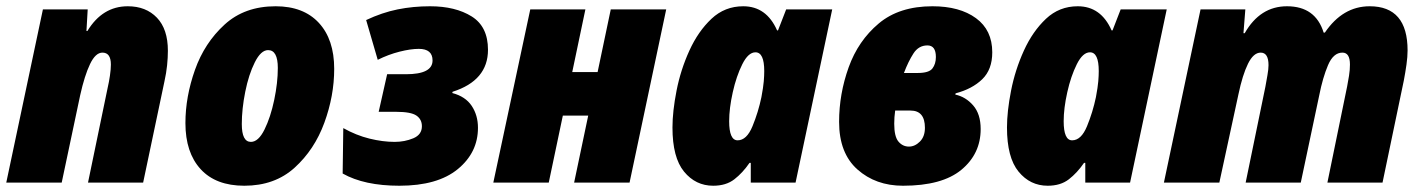

<svg xmlns="http://www.w3.org/2000/svg" viewBox="-23 -583 4540 613"><path d="M174 0 233 -279Q247 -342 264.5 -378.5Q282 -415 304 -415Q331 -415 331 -377Q331 -362 328 -341.5Q325 -321 321 -304L258 0H434L502 -323Q508 -350 510.5 -374.5Q513 -399 513 -421Q513 -490 478 -526.5Q443 -563 385 -563Q304 -563 256 -484H253L257 -553H114L-3 0Z M1044 -363Q1044 -457 995 -510Q946 -563 857 -563Q758 -563 694 -504.5Q630 -446 599.5 -360Q569 -274 569 -190Q569 -96 617.5 -43Q666 10 757 10Q854 10 917.5 -47.5Q981 -105 1012.5 -191Q1044 -277 1044 -363ZM749 -187Q749 -235 760 -290Q771 -345 790.5 -384Q810 -423 833 -423Q864 -423 864 -366Q864 -319 852.5 -264Q841 -209 821.5 -169.5Q802 -130 778 -130Q749 -130 749 -187Z M1503 -175Q1503 -215 1483 -245Q1463 -275 1421 -286L1422 -290Q1535 -326 1535 -424Q1535 -498 1483 -530.5Q1431 -563 1350 -563Q1296 -563 1246.5 -553Q1197 -543 1146 -519L1183 -392Q1217 -409 1252.5 -418Q1288 -427 1314 -427Q1358 -427 1358 -390Q1358 -346 1273 -346H1213L1186 -226H1242Q1289 -226 1306.5 -214Q1324 -202 1324 -180Q1324 -153 1296.5 -141.5Q1269 -130 1237 -130Q1199 -130 1156.5 -140.5Q1114 -151 1073 -174L1071 -29Q1140 10 1252 10Q1374 10 1438.5 -43Q1503 -96 1503 -175Z M1729 0 1774 -214H1855L1810 0H1987L2104 -553H1927L1885 -353H1804L1846 -553H1670L1552 0Z M2305 -196Q2305 -237 2316.5 -288.5Q2328 -340 2347 -378Q2366 -416 2389 -416Q2417 -416 2417 -356Q2417 -342 2415.5 -323.5Q2414 -305 2408 -273Q2398 -225 2379.5 -180Q2361 -135 2332 -135Q2305 -135 2305 -196ZM2370 -63H2374V0H2517L2634 -553H2487L2461 -486H2458Q2424 -563 2350 -563Q2291 -563 2248.5 -523Q2206 -483 2178 -421.5Q2150 -360 2137 -293.5Q2124 -227 2124 -176Q2124 -80 2161 -35Q2198 10 2254 10Q2295 10 2321.5 -10.5Q2348 -31 2370 -63Z M3108 -171Q3108 -219 3084 -246.5Q3060 -274 3027 -281L3028 -285Q3081 -299 3113 -330Q3145 -361 3145 -416Q3145 -487 3093 -525Q3041 -563 2954 -563Q2848 -563 2782.5 -508Q2717 -453 2686.5 -368Q2656 -283 2656 -194Q2656 -94 2714.5 -42Q2773 10 2860 10Q2985 10 3046.5 -41Q3108 -92 3108 -171ZM2938 -438Q2965 -438 2965 -401Q2965 -379 2954 -364.5Q2943 -350 2907 -350H2863Q2877 -387 2893.5 -412.5Q2910 -438 2938 -438ZM2832 -188Q2832 -209 2835 -230H2884Q2930 -230 2930 -175Q2930 -147 2914 -131Q2898 -115 2879 -115Q2859 -115 2845.5 -131Q2832 -147 2832 -188Z M3373 -196Q3373 -237 3384.5 -288.5Q3396 -340 3415 -378Q3434 -416 3457 -416Q3485 -416 3485 -356Q3485 -342 3483.5 -323.5Q3482 -305 3476 -273Q3466 -225 3447.5 -180Q3429 -135 3400 -135Q3373 -135 3373 -196ZM3438 -63H3442V0H3585L3702 -553H3555L3529 -486H3526Q3492 -563 3418 -563Q3359 -563 3316.5 -523Q3274 -483 3246 -421.5Q3218 -360 3205 -293.5Q3192 -227 3192 -176Q3192 -80 3229 -35Q3266 10 3322 10Q3363 10 3389.5 -10.5Q3416 -31 3438 -63Z M3870 0 3931 -282Q3944 -344 3961.5 -379.5Q3979 -415 4002 -415Q4027 -415 4027 -375Q4027 -362 4023.5 -342.5Q4020 -323 4017 -306L3954 0H4130L4189 -279Q4200 -335 4217 -375Q4234 -415 4263 -415Q4287 -415 4287 -377Q4287 -360 4284 -341Q4281 -322 4278 -307L4215 0H4391L4459 -326Q4464 -352 4467.5 -377Q4471 -402 4471 -422Q4471 -563 4350 -563Q4264 -563 4207 -479H4203Q4177 -563 4086 -563Q4000 -563 3951 -477H3947L3953 -553H3810L3693 0Z"/></svg>

Font: Noto Sans Display SemiCondensed Black
Style: Italic
Weight: 900
Width: 4
Designer: Monotype Design team
Foundry: Monotype Imaging Inc.
Version: 1.000